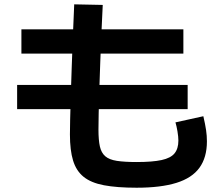

<svg xmlns="http://www.w3.org/2000/svg" viewBox="-20 -827 1040 897"><path d="M618 50Q526.7 50 465.8 38.5Q405 27 370.5 -1Q336 -29 321.4 -77Q306.7 -125 306.7 -198.7Q306.7 -221.7 307.7 -269Q308.7 -316.3 310.7 -380.3Q312.7 -444.3 315.2 -517.2Q317.7 -590 320.7 -664.5Q323.7 -739 326.7 -806.7L460 -804Q457 -744.3 454 -676Q451 -607.7 448.5 -539Q446 -470.3 444 -408.3Q442 -346.3 441 -297.7Q440 -249 440 -221.3Q440 -172.6 446.6 -142.8Q453.3 -113 471.8 -97Q490.3 -81 525.8 -75.5Q561.3 -70 618 -70Q692.4 -70 735 -79.3Q777.7 -88.6 795.5 -110.6Q813.4 -132.7 813.4 -170.3Q813.4 -188 809.1 -213.5Q804.7 -239 799.7 -255.3L930 -284Q939 -245.3 942.8 -219Q946.7 -192.7 946.7 -166.7Q946.7 -91.3 911.8 -43.3Q877 4.7 804.2 27.3Q731.3 50 618 50ZM60 -317V-430.3H856.7V-317ZM80 -576.7V-690H836.7V-576.7Z"/></svg>

Font: M PLUS 1 Thin
Style: Regular
Weight: 100
Designer: Coji Morishita
Foundry: UNDERFOREST DESIGN
Version: Version 1.001